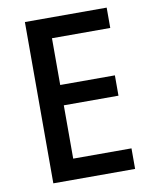

<svg xmlns="http://www.w3.org/2000/svg" viewBox="-81 -776 667 837"><g transform="rotate(-10 252.0 -357.0)"><path d="M449 0H87V-714H449V-624H191V-417H433V-327H191V-91H449Z"/></g></svg>

Font: Noto Sans Sinhala UI SemiCondensed Medium
Style: Regular
Weight: 500
Width: 4
Designer: Jelle Bosma - Monotype Design Team
Foundry: Monotype Imaging Inc.
Version: Version 2.006; ttfautohint (v1.8.4.7-5d5b)